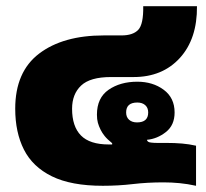

<svg xmlns="http://www.w3.org/2000/svg" viewBox="-20 -591 663 618"><path d="M311 7Q209 7 147 -23.5Q85 -54 57 -109.5Q29 -165 29 -241Q29 -360 106 -418.5Q183 -477 314 -477H371Q408 -477 425 -495Q442 -513 441 -571H614Q615 -466 559 -404.5Q503 -343 410 -343H337Q270 -343 241 -315.5Q212 -288 212 -241Q212 -184 240.5 -155Q269 -126 330 -126H341V-130Q325 -143 317 -153Q309 -163 304 -173Q298 -185 295 -196Q292 -207 292 -222Q292 -276 329.5 -302Q367 -328 422 -328Q472 -328 507 -302Q542 -276 542 -229Q542 -188 514 -166Q486 -144 453 -141Q454 -133 467 -132Q475 -131 485 -131Q495 -131 514 -131Q543 -131 566 -129Q589 -127 611 -122V7Q584 1 558 -1.5Q532 -4 506 -4Q454 -4 407.5 1.5Q361 7 311 7ZM421 -197Q457 -197 457 -229Q457 -244 447.5 -252.5Q438 -261 422 -261Q386 -261 386 -229Q386 -214 395.5 -205.5Q405 -197 421 -197Z"/></svg>

Font: Noto Sans Thai Looped UI Black
Style: Regular
Weight: 900
Designer: Cadson Demak Team
Foundry: Cadson Demak Co., Ltd.
Version: Version 1.000